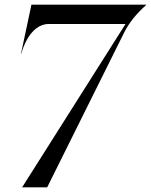

<svg xmlns="http://www.w3.org/2000/svg" viewBox="-20 -800 644 820"><path d="M188 -697.5H516L74.5 0H181.5L510.5 -661.5C531 -702.5 562 -741 603.5 -778L604.5 -780H114L113.5 -776.5L70 -572L71.5 -571.5C74 -584.5 107 -697.5 188 -697.5Z"/></svg>

Font: Beautique Display Italic
Style: Regular
Weight: 400
Italic angle: -12°
Designer: Nhat-Quang Ngo
Version: Version 1.100;Glyphs 3.2.3 (3260)